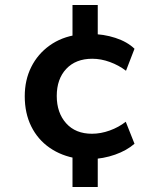

<svg xmlns="http://www.w3.org/2000/svg" viewBox="-20 -633 640 768"><path d="M270 115V-29L289 1Q226 -9 178.5 -42Q131 -75 105 -127.5Q79 -180 79 -248Q79 -313 105 -365Q131 -417 178.5 -451Q226 -485 289 -494L270 -462V-613H371V-469L342 -497Q394 -497 441.5 -481.5Q489 -466 518 -438L484 -350Q455 -372 419.5 -385Q384 -398 349 -398Q283 -398 245 -357.5Q207 -317 207 -249Q207 -182 244.5 -140Q282 -98 348 -98Q383 -98 419 -111Q455 -124 483 -146L518 -58Q487 -31 440.5 -14.5Q394 2 340 4L371 -23V115Z"/></svg>

Font: Nunito Sans 11pt
Style: Bold
Weight: 700
Version: Version 3.101;gftools[0.9.27]